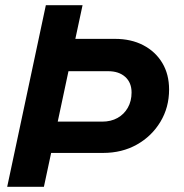

<svg xmlns="http://www.w3.org/2000/svg" viewBox="-20 -720 708 740"><path d="M7.7 0 156.7 -700H298.2L270.4 -570.2H423Q485.4 -570.2 532.3 -545.7Q579.2 -521.2 605.5 -477.4Q631.7 -433.6 631.7 -375Q631.7 -306 598.3 -250.6Q564.9 -195.1 507.6 -162.8Q450.3 -130.6 377.6 -130.6H177.1L149.2 0ZM202.5 -251.2H373.7Q407.6 -251.2 433 -265.4Q458.4 -279.6 472.7 -305Q487.1 -330.3 487.1 -363.6Q487.1 -401.5 462.7 -423.6Q438.2 -445.6 396.7 -445.6H243.9Z"/></svg>

Font: Red Hat Display VF
Style: Italic
Weight: 300
Italic angle: -12°
Designer: Pentagram, MCKL
Foundry: Pentagram, MCKL
Version: Version 1.023